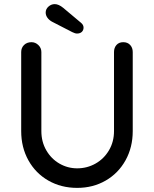

<svg xmlns="http://www.w3.org/2000/svg" viewBox="-20 -906 748 933"><path d="M625 -653V-269Q625 -190 590 -127Q555 -64 493.5 -28.5Q432 7 355 7Q277 7 215 -28.5Q153 -64 118 -127Q83 -190 83 -269V-653Q83 -674 97 -687.5Q111 -701 133 -701Q152 -701 166.5 -687Q181 -673 181 -653V-269Q181 -217 205 -175.5Q229 -134 269 -111Q309 -88 355 -88Q403 -88 444 -111Q485 -134 509.5 -175.5Q534 -217 534 -269V-653Q534 -674 546 -687.5Q558 -701 579 -701Q600 -701 612.5 -687.5Q625 -674 625 -653ZM331 -750 232 -801Q218 -809 210 -820.5Q202 -832 202 -845Q202 -862 215.5 -874Q229 -886 246 -886Q265 -886 287 -868L374 -795Q386 -785 386 -772Q386 -759 377.5 -751Q369 -743 354 -743Q345 -743 331 -750Z"/></svg>

Font: Quicksand Medium
Style: Regular
Weight: 500
Designer: Andrew Paglinawan
Foundry: Andrew Paglinawan
Version: Version 3.000